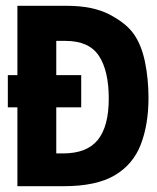

<svg xmlns="http://www.w3.org/2000/svg" viewBox="-20 -643 540 662"><path d="M40 -1V-273H7V-384H40V-623H210Q300 -623 357.5 -593Q415 -563 441 -526Q468 -488 480 -429Q492 -370 492 -306Q492 -214 465.5 -145Q439 -76 375.5 -38.5Q312 -1 199 -1ZM174 -114H197Q280 -114 317.5 -161Q355 -208 355 -303Q355 -399 321 -450.5Q287 -502 206 -502H174V-384H260V-273H174Z"/></svg>

Font: Inconsolata Black
Style: Regular
Weight: 900
Monospace: yes
Designer: Raph Levien, Cyreal, Brenton Simpson
Foundry: Raph Levien, Cyreal, Google
Version: Version 3.001; ttfautohint (v1.8.2.53-6de2)